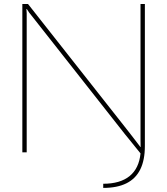

<svg xmlns="http://www.w3.org/2000/svg" viewBox="-20 -752 826 948"><path d="M489.7 175.8V155.3Q573.2 155.3 619.9 117.4Q666.5 79.6 673.8 5.4Q664.1 -6.8 652.8 -20.5Q641.6 -34.2 630.9 -47.6Q620.1 -61 611.6 -71.5Q603 -82 598.1 -87.9L124 -689.9L112.3 -707.5L110.4 -707L111.8 -687V0H90.3V-732.4H118.2L595.7 -126.5Q603.5 -116.7 615.5 -101.3Q627.4 -85.9 639.9 -69.8Q652.3 -53.7 661.6 -41.5Q670.9 -29.3 673.3 -25.9L674.3 -26.4L673.8 -61V-732.4H695.3V-31.2Q695.3 38.6 672.6 84.5Q649.9 130.4 604.2 153.1Q558.6 175.8 489.7 175.8Z"/></svg>

Font: Kumbh Sans Thin
Style: Regular
Weight: 250
Version: Version 1.004